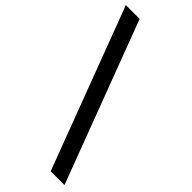

<svg xmlns="http://www.w3.org/2000/svg" viewBox="-296 -834 1053 1053"><g transform="rotate(45 230.5 -308.0)"><path d="M347 160 -6 -776H101L454 160Z"/></g></svg>

Font: Inclusive Sans Medium
Style: Regular
Weight: 500
Designer: Olivia King
Foundry: Olivia King
Version: Version 2.004